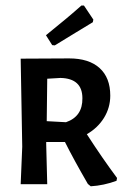

<svg xmlns="http://www.w3.org/2000/svg" viewBox="-20 -661 452 689"><path d="M400 -22.4 398.1 -12.1Q352.3 4.7 305.6 7.5L295.3 -0.9Q244.9 -87.9 213.1 -151.4H145.8V-143L149.5 0H54.2L59.8 -134.6L54.2 -450.5L228 -451.4Q299.1 -451.4 337.4 -416.8Q375.7 -382.2 375.7 -317.8Q375.7 -274.8 353.3 -238.3Q330.8 -201.9 291.6 -179.4Q347.7 -92.5 400 -22.4ZM275.7 -308.4Q275.7 -379.4 197.2 -381.3L149.5 -378.5L147.7 -226.2L216.8 -222.4Q276.6 -243 275.7 -308.4ZM315 -590.7 313.1 -581.3Q297.2 -572 250 -543Q202.8 -514 176.6 -498.1L167.3 -499.1L144.9 -534.6Q226.2 -600 272 -641.1H281.3Z"/></svg>

Font: Gurajada
Style: Regular
Weight: 400
Designer: Purushoth Kumar Guthula
Foundry: SiliconAndhra, USA.
Version: Version 1.0.3; ttfautohint (v1.2.42-39fb)